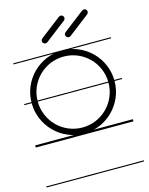

<svg xmlns="http://www.w3.org/2000/svg" viewBox="-131 -726 804 1038"><g transform="rotate(-15 271.0 -207.0)"><path d="M-2.5 -463V-457H544V-463ZM-2.5 -235V-229H544V-235ZM-2.5 -4V8H544V-4ZM-2.5 226V232H544V226ZM270 -462C142 -462 38 -358 38 -230C38 -102 142 3 270 3C398 3 502 -102 502 -230C502 -358 398 -462 270 -462ZM270 -428C380 -428 468 -339 468 -230C468 -120 380 -31 270 -31C160 -31 72 -120 72 -230C72 -339 160 -428 270 -428ZM205 -525.5 322 -615.5C329.4 -621.2 330.8 -631.9 325.1 -639.4C319.4 -646.8 308.7 -648.2 301.3 -642.5L184.3 -552.5C176.8 -546.8 175.4 -536.1 181.2 -528.6C186.9 -521.2 197.6 -519.8 205 -525.5ZM335 -525.5 452 -615.5C459.4 -621.2 460.8 -631.9 455.1 -639.4C449.4 -646.8 438.7 -648.2 431.3 -642.5L314.3 -552.5C306.8 -546.8 305.4 -536.1 311.2 -528.6C316.9 -521.2 327.6 -519.8 335 -525.5Z"/></g></svg>

Font: LetsTraceRuled
Style: Medium
Weight: 500
Version: Version 003.000